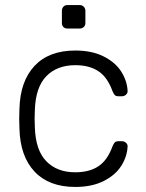

<svg xmlns="http://www.w3.org/2000/svg" viewBox="-20 -730 576 760"><path d="M56 0ZM278 -48Q333 -48 369 -71.5Q405 -95 425 -150Q430 -162 434.5 -166.5Q439 -171 449 -171H463Q472 -171 479 -164.5Q486 -158 485 -149Q483 -110 460 -73.5Q437 -37 390.5 -13.5Q344 10 278 10Q174 10 117 -50.5Q60 -111 57 -220L56 -260L57 -300Q60 -409 117 -469.5Q174 -530 278 -530Q344 -530 390.5 -506.5Q437 -483 460 -446.5Q483 -410 485 -371Q486 -362 479 -355.5Q472 -349 463 -349H449Q439 -349 434.5 -353.5Q430 -358 425 -370Q405 -425 369 -448.5Q333 -472 278 -472Q206 -472 163.5 -428.5Q121 -385 118 -295L117 -260L118 -225Q121 -135 163.5 -91.5Q206 -48 278 -48ZM295 -617H247Q237 -617 231 -623Q225 -629 225 -639V-687Q225 -697 231 -703.5Q237 -710 247 -710H295Q305 -710 311.5 -703.5Q318 -697 318 -687V-639Q318 -629 311.5 -623Q305 -617 295 -617Z"/></svg>

Font: Hezaedrus Light
Style: Regular
Weight: 300
Designer: Hubert & Fischer
Foundry: Hubert & Fischer
Version: Version 1.10;September 3, 2019;FontCreator 11.5.0.2425 64-bi